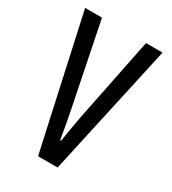

<svg xmlns="http://www.w3.org/2000/svg" viewBox="-170 -778 777 868"><g transform="rotate(30 218.5 -343.5)"><path d="M167 0 16 -687H104L192 -252Q196 -233 200.5 -208Q205 -183 209.5 -157.5Q214 -132 217 -113H222Q224 -125 227.5 -145.5Q231 -166 235.5 -193.5Q240 -221 246 -252L334 -687H420L269 0Z"/></g></svg>

Font: Archivo ExtraCondensed
Style: Regular
Weight: 400
Width: 2
Designer: Hector Gatti
Foundry: Omnibus-Type
Version: Version 2.001